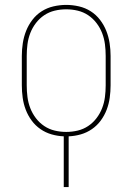

<svg xmlns="http://www.w3.org/2000/svg" viewBox="-20 -548 540 783"><path d="M240 215V8Q215 7 190.5 0Q166 -7 145 -21.5Q124 -36 109 -56.5Q94 -77 85 -100.5Q76 -124 72.5 -149.5Q69 -175 69 -200V-320Q69 -346 73 -372Q77 -398 86.5 -422Q96 -446 112 -467Q128 -488 150 -502Q172 -516 198 -522Q224 -528 250 -528Q276 -528 302 -522Q328 -516 350 -502Q372 -488 388 -467Q404 -446 413.5 -422Q423 -398 427 -372Q431 -346 431 -320V-200Q431 -175 427.5 -149.5Q424 -124 415 -100.5Q406 -77 391 -56.5Q376 -36 355 -21.5Q334 -7 309.5 0Q285 7 260 8V215ZM250 -10Q274 -10 297 -15.5Q320 -21 339.5 -34Q359 -47 373.5 -66Q388 -85 396.5 -107Q405 -129 408 -152.5Q411 -176 411 -200V-320Q411 -344 408 -367.5Q405 -391 396.5 -413Q388 -435 373.5 -454Q359 -473 339.5 -486Q320 -499 297 -504.5Q274 -510 250 -510Q226 -510 203 -504.5Q180 -499 160.5 -486Q141 -473 126.5 -454Q112 -435 103.5 -413Q95 -391 92 -367.5Q89 -344 89 -320V-200Q89 -176 92 -152.5Q95 -129 103.5 -107Q112 -85 126.5 -66Q141 -47 160.5 -34Q180 -21 203 -15.5Q226 -10 250 -10Z"/></svg>

Font: Iosevka Curly Slab Thin
Style: Regular
Weight: 100
Monospace: yes
Designer: Belleve Invis
Foundry: Belleve Invis
Version: Version 22.1.2; ttfautohint (v1.8.4)